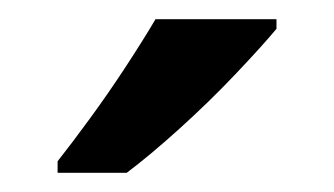

<svg xmlns="http://www.w3.org/2000/svg" viewBox="-20 -786 348 200"><path d="M268 -756Q253 -738 225.5 -709Q198 -680 167 -652Q136 -624 112 -606H40V-618Q55 -637 74 -663Q93 -689 111 -716.5Q129 -744 142 -766H268Z"/></svg>

Font: Noto Kufi Arabic Medium
Style: Regular
Weight: 500
Designer: Monotype Design Team, David Williams, Khaled Hosny
Foundry: Google LLC
Version: Version 2.109; ttfautohint (v1.8.4.7-5d5b)